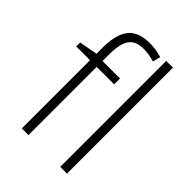

<svg xmlns="http://www.w3.org/2000/svg" viewBox="-208 -807 904 904"><g transform="rotate(45 244.0 -355.0)"><path d="M265.6 -454.1H149.4V0H105V-454.1H13.2V-480.5L105 -497.1V-535.2Q105 -626 138.2 -668.2Q171.4 -710.4 247.1 -710.4Q288.1 -710.4 328.6 -698.2L318.4 -659.2Q282.2 -670.9 246.1 -670.9Q193.8 -670.9 171.6 -639.6Q149.4 -608.4 149.4 -538.6V-493.2H265.6ZM405.8 0H360.8V-705.6H405.8Z"/></g></svg>

Font: Bpm'online Open Sans Light
Style: Regular
Weight: 300
Foundry: Ascender Corporation
Version: Version 1.10